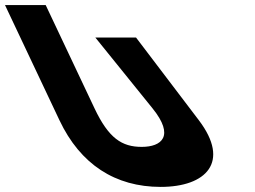

<svg xmlns="http://www.w3.org/2000/svg" viewBox="-290 -735 1002 754"><path d="M244.3 -587.5H84.5L309 -309.5C397.1 -200.5 344.8 -158.2 266.6 -158.2C188.4 -158.2 136.7 -192.2 81.2 -309.5L-110.5 -715H-270.3L-56.5 -262.8C25.5 -89.4 162.5 -1 341 -1C519.5 -1 615.6 -98.6 490.9 -262.8Z"/></svg>

Font: Hussar
Style: BdOpOblFive
Weight: 700
Foundry: Cannot Into Space Fonts
Version: Version 2.00